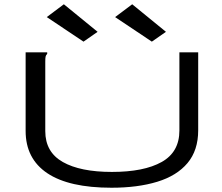

<svg xmlns="http://www.w3.org/2000/svg" viewBox="-20 -868 1040 899"><path d="M502 11Q303 11 201.5 -57Q100 -125 100 -255V-623H201V-616Q195 -610 193.5 -603Q192 -596 192 -579V-254Q192 -156 274 -109.5Q356 -63 504 -63Q654 -63 737 -109.5Q820 -156 820 -257V-623H908V-258Q908 -164 858 -104.5Q808 -45 716.5 -17Q625 11 502 11ZM371 -673 199 -788 279 -848 437 -719ZM691 -673 519 -788 599 -848 757 -719Z"/></svg>

Font: Inconsolata UltraExpanded
Style: Regular
Weight: 400
Width: 9
Monospace: yes
Designer: Raph Levien, Cyreal, Brenton Simpson
Foundry: Raph Levien, Cyreal, Google
Version: Version 3.000; ttfautohint (v1.8.2.53-6de2)